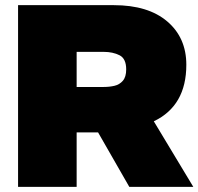

<svg xmlns="http://www.w3.org/2000/svg" viewBox="-20 -724 769 744"><path d="M50 0V-704H421Q554 -704 628 -641Q702 -578 702 -473Q702 -314 576 -254L729 0H481L360 -211H277V0ZM277 -387H382Q404 -387 423.5 -391.5Q443 -396 456 -411Q469 -426 469 -455Q469 -497 443 -510Q417 -523 382 -523H277Z"/></svg>

Font: Prodigy Sans Black
Style: Regular
Weight: 900
Designer: Wei Huang
Foundry: Wei Huang
Version: Version 1.003; ttfautohint (v1.8.3)